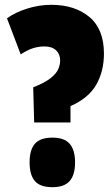

<svg xmlns="http://www.w3.org/2000/svg" viewBox="-20 -769 463 798"><path d="M122 -260 118 -406Q166 -425 190 -444Q214 -463 222 -481.5Q230 -500 230 -518Q230 -544 213 -560Q196 -576 164 -576Q142 -576 118.5 -569Q95 -562 66 -543L9 -693Q44 -718 93.5 -733.5Q143 -749 193 -749Q291 -749 351.5 -698.5Q412 -648 412 -546Q412 -473 380 -417Q348 -361 273 -328V-260ZM103 -94Q103 -146 125 -171.5Q147 -197 198 -197Q247 -197 269.5 -171.5Q292 -146 292 -94Q292 -42 269.5 -16.5Q247 9 198 9Q147 9 125 -16.5Q103 -42 103 -94Z"/></svg>

Font: Georama SemiCondensed ExtraBold
Style: Regular
Weight: 800
Width: 4
Designer: Jean-Baptiste Levee
Foundry: Production Type
Version: Version 1.000